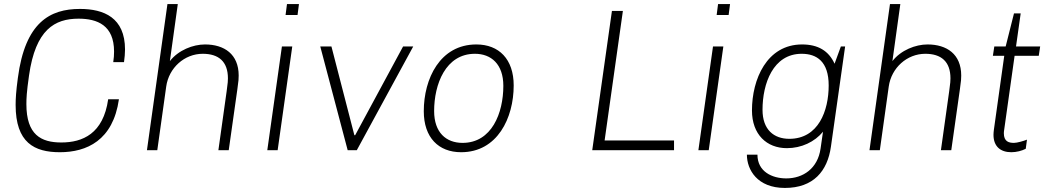

<svg xmlns="http://www.w3.org/2000/svg" viewBox="-20 -740 5194 946"><path d="M566 -251H513C489 -81 387 -38 282 -38C182 -38 110 -76 110 -227C110 -254 111 -284 123 -368C155 -595 250 -648 367 -648C460 -648 542 -615 542 -486C542 -470 541 -453 538 -434H591C594 -456 596 -477 596 -496C596 -653 492 -696 374 -696C227 -696 104 -631 68 -356C59 -289 57 -254 57 -223C57 -37 149 10 275 10C407 10 537 -48 566 -251Z M1056 0H1107C1155 -343 1156 -335 1156 -368C1156 -473 1085 -521 990 -521C931 -521 859 -493 817 -439L856 -720H805L704 0H755L799 -314C812 -406 889 -475 979 -475C1057 -475 1103 -437 1103 -354C1103 -329 1102 -328 1056 0Z M1394 -720 1387 -666H1446L1453 -720ZM1297 0H1348L1420 -511H1369Z M1738 0 2016 -511H1966L1730 -74H1726L1613 -511H1558L1693 0Z M2252 10C2431 10 2511 -159 2511 -319C2511 -449 2438 -521 2327 -521C2148 -521 2068 -352 2068 -192C2068 -62 2141 10 2252 10ZM2259 -36C2178 -36 2119 -87 2119 -193C2119 -324 2175 -475 2320 -475C2400 -475 2460 -424 2460 -317C2460 -183 2403 -36 2259 -36Z M2898 0H3301V-48H2959L3049 -686H2995Z M3518 -720 3511 -666H3570L3577 -720ZM3421 0H3472L3544 -511H3493Z M3712 22H3660C3660 96 3711 186 3847 186C3988 186 4057 103 4074 -17L4144 -511H4123L4092 -426C4063 -490 4010 -521 3932 -521C3758 -521 3685 -349 3685 -196C3685 -77 3758 -10 3857 -10C3929 -10 3994 -41 4035 -91L4023 -8C4009 91 3936 139 3854 139C3785 139 3712 106 3712 22ZM3869 -56C3793 -56 3737 -101 3737 -199C3737 -328 3789 -475 3930 -475C4004 -475 4063 -437 4063 -319C4063 -195 4013 -56 3869 -56Z M4616 0H4667C4715 -343 4716 -335 4716 -368C4716 -473 4645 -521 4550 -521C4491 -521 4419 -493 4377 -439L4416 -720H4365L4264 0H4315L4359 -314C4372 -406 4449 -475 4539 -475C4617 -475 4663 -437 4663 -354C4663 -329 4662 -328 4616 0Z M5034 -7 5040 -52C5023 -45 4991 -36 4976 -36C4951 -36 4926 -42 4926 -84C4926 -90 4927 -96 4928 -103L4979 -465H5098L5105 -511H4986L5009 -674H4976L4935 -511H4879L4872 -465H4928L4877 -101C4876 -92 4875 -84 4875 -76C4875 -17 4911 10 4963 10C4988 10 5015 3 5034 -7Z"/></svg>

Font: Chivo Light
Style: Italic
Weight: 300
Italic angle: -8°
Designer: Hector Gatti
Foundry: Omnibus-Type
Version: Version 1.003;PS 001.003;hotconv 1.0.70;makeotf.lib2.5.58329